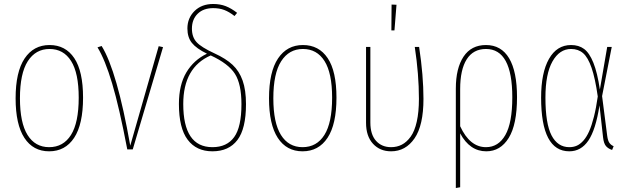

<svg xmlns="http://www.w3.org/2000/svg" viewBox="-20 -757 3182 973"><path d="M231 -528.8Q312 -528.8 356.4 -462.4Q400.9 -396 400.9 -262.2Q400.9 -127 355.7 -58.6Q310.5 9.8 229 9.8Q147.9 9.8 103.5 -58.3Q59.1 -126.5 59.1 -258.8Q59.1 -392.6 104.7 -460.7Q150.4 -528.8 231 -528.8ZM231 -508.8Q160.6 -508.8 120.8 -446.8Q81.1 -384.8 81.1 -258.8Q81.1 -134.8 119.6 -73Q158.2 -11.2 229 -11.2Q300.8 -11.2 339.8 -73.2Q378.9 -135.3 378.9 -262.2Q378.9 -386.7 340.3 -447.8Q301.8 -508.8 231 -508.8Z M495.1 -523.9Q573.2 -397.5 640.1 -19L784.2 -522.9L806.2 -518.1L652.8 0H625Q584.5 -212.9 548.3 -334Q512.2 -455.1 474.1 -517.1Z M1066.4 -486.8Q1125 -460 1158.7 -428.5Q1192.4 -397 1209.5 -348.9Q1226.6 -300.8 1226.6 -229Q1226.6 -104.5 1183.1 -47.4Q1139.6 9.8 1056.6 9.8Q975.1 9.8 930.9 -49.1Q886.7 -107.9 886.7 -230Q886.7 -326.7 924.3 -389.9Q961.9 -453.1 1028.8 -484.9Q975.1 -511.2 952.4 -539.6Q929.7 -567.9 929.7 -612.8Q929.7 -665.5 965.8 -701.2Q1002 -736.8 1060.5 -736.8Q1095.7 -736.8 1124 -725.8Q1152.3 -714.8 1181.6 -691.9L1168.5 -675.8Q1141.6 -696.8 1116.9 -706.3Q1092.3 -715.8 1060.5 -715.8Q1010.7 -715.8 981.7 -687.3Q952.6 -658.7 952.6 -611.8Q952.6 -569.3 976.1 -543.5Q999.5 -517.6 1066.4 -486.8ZM1056.6 -11.2Q1129.9 -11.2 1166.7 -62.3Q1203.6 -113.3 1203.6 -229Q1203.6 -330.6 1170.7 -382.6Q1137.7 -434.6 1047.9 -476.1Q908.7 -415.5 908.7 -230Q908.7 -11.2 1056.6 -11.2Z M1515.1 -528.8Q1596.2 -528.8 1640.6 -462.4Q1685.1 -396 1685.1 -262.2Q1685.1 -127 1639.9 -58.6Q1594.7 9.8 1513.2 9.8Q1432.1 9.8 1387.7 -58.3Q1343.3 -126.5 1343.3 -258.8Q1343.3 -392.6 1388.9 -460.7Q1434.6 -528.8 1515.1 -528.8ZM1515.1 -508.8Q1444.8 -508.8 1405 -446.8Q1365.2 -384.8 1365.2 -258.8Q1365.2 -134.8 1403.8 -73Q1442.4 -11.2 1513.2 -11.2Q1585 -11.2 1624 -73.2Q1663.1 -135.3 1663.1 -262.2Q1663.1 -386.7 1624.5 -447.8Q1585.9 -508.8 1515.1 -508.8Z M1964.4 -733.9 1989.3 -732.9 1979 -603H1963.4ZM2104 -519Q2126 -374 2126 -255.9Q2126 -121.6 2080.8 -55.9Q2035.6 9.8 1961.9 9.8Q1905.3 9.8 1870.1 -28.6Q1835 -66.9 1835 -134.8V-519H1856.9V-136.2Q1856.9 -75.2 1885.7 -43.2Q1914.6 -11.2 1961.9 -11.2Q1991.7 -11.2 2016.4 -23.9Q2041 -36.6 2061 -64.2Q2081.1 -91.8 2092 -140.4Q2103 -189 2103 -255.9Q2103 -380.4 2082 -519Z M2442.9 -528.8Q2520 -528.8 2560.1 -461.7Q2600.1 -394.5 2600.1 -264.2Q2600.1 -126 2558.1 -58.1Q2516.1 9.8 2444.3 9.8Q2360.8 9.8 2312 -81.1V191.9L2290 195.8V-308.1Q2290 -411.1 2329.1 -470Q2368.2 -528.8 2442.9 -528.8ZM2442.9 -11.2Q2505.9 -11.2 2541 -72.8Q2576.2 -134.3 2576.2 -264.2Q2576.2 -508.8 2442.9 -508.8Q2378.4 -508.8 2345.2 -456.5Q2312 -404.3 2312 -305.2V-117.2Q2360.8 -11.2 2442.9 -11.2Z M2874 -528.8Q2913.1 -528.8 2939.9 -509Q2966.8 -489.3 2987.1 -439Q3007.3 -388.7 3020 -303.2L3057.1 -519H3080.1L3031.2 -270L3057.1 -68.8Q3060.5 -43.5 3068.6 -32.5Q3076.7 -21.5 3089.8 -16.1L3082 2.9Q3062.5 -3.4 3051 -16.6Q3039.6 -29.8 3036.1 -61L3018.1 -223.1Q2999 -99.6 2961.9 -44.9Q2924.8 9.8 2865.2 9.8Q2722.2 9.8 2722.2 -262.2Q2722.2 -388.2 2762 -458.5Q2801.8 -528.8 2874 -528.8ZM2874 -508.8Q2815.4 -508.8 2779.8 -445.8Q2744.1 -382.8 2744.1 -262.2Q2744.1 -130.4 2775.1 -70.8Q2806.2 -11.2 2865.2 -11.2Q2886.2 -11.2 2903.3 -18.8Q2920.4 -26.4 2936.5 -44.4Q2952.6 -62.5 2965.6 -91.6Q2978.5 -120.6 2989.7 -164.8Q3001 -209 3009.3 -268.1Q2996.1 -360.8 2977.8 -413.6Q2959.5 -466.3 2935.1 -487.5Q2910.6 -508.8 2874 -508.8Z"/></svg>

Font: Fira Sans Compressed Thin
Style: Regular
Weight: 100
Width: 1
Designer: Carrois Corporate & Edenspiekermann AG
Foundry: Carrois Corporate GbR & Edenspiekermann AG
Version: Version 4.203;PS 004.203;hotconv 1.0.88;makeotf.lib2.5.64775